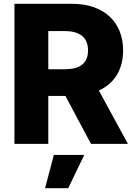

<svg xmlns="http://www.w3.org/2000/svg" viewBox="-20 -747 701 997"><path d="M493.3 -277C573.2 -313.2 619.3 -384.6 619.3 -485.1C619.3 -634.6 517.4 -727.3 354 -727.3H55V0H230.8V-248.9H319.6L452.4 0H644.2ZM230.8 -585.6H316.1C394.9 -585.6 437.1 -552.6 437.1 -485.1C437.1 -417.6 394.9 -387.4 316.1 -387.4H230.8ZM214.1 230.1H334.2L417.6 57.5H259.6Z"/></svg>

Font: TID UI Extra Bold
Style: Regular
Weight: 800
Designer: The TID Project Authors
Foundry: Bakken & Bæck
Version: Version 1.001;hotconv 1.0.109;makeotfexe 2.5.65596